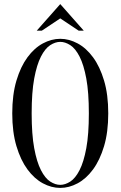

<svg xmlns="http://www.w3.org/2000/svg" viewBox="-20 -905 590 940"><path d="M40 0ZM510 -350Q510 -258 489.5 -189.5Q469 -121 435.5 -75.5Q402 -30 360 -7.5Q318 15 275 15Q232 15 190 -7.5Q148 -30 114.5 -75.5Q81 -121 60.5 -189.5Q40 -258 40 -350Q40 -442 60.5 -510.5Q81 -579 114.5 -624.5Q148 -670 190 -692.5Q232 -715 275 -715Q318 -715 360 -692.5Q402 -670 435.5 -624.5Q469 -579 489.5 -510.5Q510 -442 510 -350ZM415 -350Q415 -453 402.5 -520.5Q390 -588 369.5 -628Q349 -668 324 -684Q299 -700 275 -700Q251 -700 226 -684Q201 -668 180.5 -628Q160 -588 147.5 -520.5Q135 -453 135 -350Q135 -247 147.5 -179.5Q160 -112 180.5 -72Q201 -32 226 -16Q251 0 275 0Q299 0 324 -16Q349 -32 369.5 -72Q390 -112 402.5 -179.5Q415 -247 415 -350ZM185 -755H160L275 -885L390 -755H365L275 -815Z"/></svg>

Font: Oranienbaum
Style: Regular
Weight: 400
Designer: Oleg Pospelov and Jovanny Lemonad
Foundry: Oleg Pospelov and jovanny Lemonad
Version: Version 1.001; ttfautohint (v0.91) -l 8 -r 50 -G 200 -x 0 -w